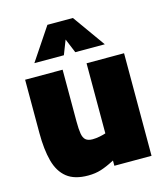

<svg xmlns="http://www.w3.org/2000/svg" viewBox="-110 -812 787 909"><g transform="rotate(-15 283.0 -357.5)"><path d="M209.9 12.6Q143.5 12.6 106.1 -17.2Q68.6 -47 53.4 -103.8Q38.2 -160.7 38.2 -241.3V-502.8H222V-248.7Q222 -211.5 225.7 -189.3Q229.4 -167.1 240.8 -157.5Q252.2 -147.8 274.2 -147.8Q290.8 -147.8 309.7 -151.6Q328.7 -155.4 339.3 -159.2V-502.8H523.1V0H340.9V-25.8Q303.1 -5.9 274.2 3.3Q245.4 12.6 209.9 12.6ZM100.8 -567.3 207.4 -726.6H332.4L446 -567.3H301.4L272.6 -637L245.4 -567.3Z"/></g></svg>

Font: Titillium Web SemiBold
Style: Regular
Weight: 600
Designer: Mohamed Gaber, Accademia di Belle Arti di Urbino
Foundry: Kief Type Foundry, Accademia di Belle Arti di Urbino
Version: Version 3.000; ttfautohint (v1.8.4)